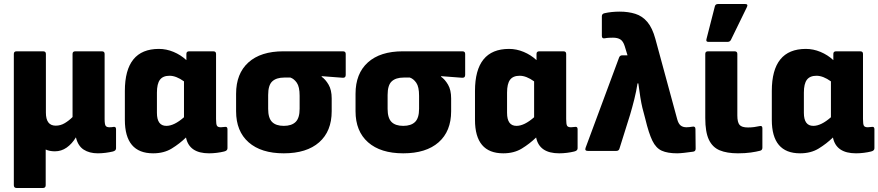

<svg xmlns="http://www.w3.org/2000/svg" viewBox="-20 -753 4383 958"><path d="M63 185Q49 185 49 171V-484Q49 -497 63 -497H195Q209 -497 209 -484V-191Q209 -126 258 -126Q282 -126 303 -138.5Q324 -151 342 -169V-484Q342 -497 356 -497H488Q502 -497 502 -484V-159Q502 -133 507 -125.5Q512 -118 526 -118Q533 -118 537.5 -118.5Q542 -119 548 -120Q559 -121 559 -108V-13Q559 -1 543 3Q526 7 506.5 9.5Q487 12 468 12Q426 12 397.5 -6.5Q369 -25 359 -67V-68Q339 -35 312.5 -16.5Q286 2 254 2Q227 2 208 -7V171Q208 185 194 185Z M744 12Q603 12 603 -155V-299Q603 -509 773 -509Q810 -509 846 -494Q882 -479 910 -453V-484Q910 -497 924 -497H1044Q1058 -497 1058 -484V-159Q1058 -133 1062.5 -125.5Q1067 -118 1082 -118Q1089 -118 1093.5 -119Q1098 -120 1104 -120Q1115 -121 1115 -108V-13Q1115 -1 1098 3Q1082 7 1062 9.5Q1042 12 1023 12Q924 12 908 -67Q876 -36 837 -12Q798 12 744 12ZM763 -190Q763 -125 810 -125Q849 -125 898 -168V-347Q859 -375 826 -375Q793 -375 778 -355Q763 -335 763 -291Z M1396 12Q1283 12 1220.5 -43Q1158 -98 1158 -198V-285Q1158 -386 1219.5 -441.5Q1281 -497 1394 -497H1691Q1705 -497 1705 -484V-379Q1705 -364 1690 -365L1585 -373V-370Q1604 -357 1619.5 -330.5Q1635 -304 1635 -262V-198Q1635 -98 1572.5 -43Q1510 12 1396 12ZM1396 -125Q1435 -125 1455 -144.5Q1475 -164 1475 -210V-275Q1475 -320 1461 -340Q1447 -360 1429 -366H1398Q1359 -366 1338.5 -347Q1318 -328 1318 -279V-210Q1318 -164 1337.5 -144.5Q1357 -125 1396 -125Z M1992 12Q1879 12 1816.5 -43Q1754 -98 1754 -198V-285Q1754 -386 1815.5 -441.5Q1877 -497 1990 -497H2287Q2301 -497 2301 -484V-379Q2301 -364 2286 -365L2181 -373V-370Q2200 -357 2215.5 -330.5Q2231 -304 2231 -262V-198Q2231 -98 2168.5 -43Q2106 12 1992 12ZM1992 -125Q2031 -125 2051 -144.5Q2071 -164 2071 -210V-275Q2071 -320 2057 -340Q2043 -360 2025 -366H1994Q1955 -366 1934.5 -347Q1914 -328 1914 -279V-210Q1914 -164 1933.5 -144.5Q1953 -125 1992 -125Z M2491 12Q2350 12 2350 -155V-299Q2350 -509 2520 -509Q2557 -509 2593 -494Q2629 -479 2657 -453V-484Q2657 -497 2671 -497H2791Q2805 -497 2805 -484V-159Q2805 -133 2809.5 -125.5Q2814 -118 2829 -118Q2836 -118 2840.5 -119Q2845 -120 2851 -120Q2862 -121 2862 -108V-13Q2862 -1 2845 3Q2829 7 2809 9.5Q2789 12 2770 12Q2671 12 2655 -67Q2623 -36 2584 -12Q2545 12 2491 12ZM2510 -190Q2510 -125 2557 -125Q2596 -125 2645 -168V-347Q2606 -375 2573 -375Q2540 -375 2525 -355Q2510 -335 2510 -291Z M3359 12Q3311 12 3282 -1Q3253 -14 3235 -51Q3217 -88 3200 -159L3185 -216Q3180 -237 3175 -267.5Q3170 -298 3165 -337H3161Q3155 -298 3145 -258Q3135 -218 3124 -181L3071 -12Q3068 0 3055 0H2913Q2896 0 2902 -16L3069 -466Q3073 -477 3085 -477H3111L3097 -523Q3089 -548 3075 -556.5Q3061 -565 3039 -565Q3030 -565 3019 -564.5Q3008 -564 2998 -562Q2983 -559 2983 -574V-672Q2983 -684 2996 -687Q3031 -695 3072 -695Q3115 -695 3150 -684Q3185 -673 3210 -643.5Q3235 -614 3250 -559L3359 -158Q3365 -136 3376 -127Q3387 -118 3405 -118Q3418 -118 3435 -121Q3450 -124 3450 -109L3451 -11Q3451 3 3437 4Q3417 7 3394 9.5Q3371 12 3359 12Z M3662 12Q3607 12 3571 -3Q3535 -18 3517 -56Q3499 -94 3499 -164V-484Q3499 -497 3513 -497H3645Q3659 -497 3659 -484V-177Q3659 -143 3670 -130Q3681 -117 3712 -117Q3728 -117 3743 -119Q3758 -121 3771 -124Q3784 -127 3784 -113V-16Q3784 -4 3773 -1Q3754 4 3726 8Q3698 12 3662 12ZM3515 -544Q3501 -544 3505 -558L3547 -722Q3550 -733 3563 -733H3698Q3715 -733 3706 -716L3627 -554Q3622 -544 3610 -544Z M3972 12Q3831 12 3831 -155V-299Q3831 -509 4001 -509Q4038 -509 4074 -494Q4110 -479 4138 -453V-484Q4138 -497 4152 -497H4272Q4286 -497 4286 -484V-159Q4286 -133 4290.5 -125.5Q4295 -118 4310 -118Q4317 -118 4321.5 -119Q4326 -120 4332 -120Q4343 -121 4343 -108V-13Q4343 -1 4326 3Q4310 7 4290 9.5Q4270 12 4251 12Q4152 12 4136 -67Q4104 -36 4065 -12Q4026 12 3972 12ZM3991 -190Q3991 -125 4038 -125Q4077 -125 4126 -168V-347Q4087 -375 4054 -375Q4021 -375 4006 -355Q3991 -335 3991 -291Z"/></svg>

Font: Sofia Sans Black
Style: Regular
Weight: 900
Designer: Botio Nikoltchev, Ani Petrova
Foundry: lettersoup
Version: Version 4.100; ttfautohint (v1.8.3)